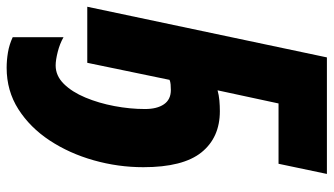

<svg xmlns="http://www.w3.org/2000/svg" viewBox="-236 -523 994 572"><g transform="rotate(90 261.0 -237.0)"><path d="M176.8 240.2Q154.3 240.2 131.1 236.3Q107.9 232.4 85.9 222.2V70.8Q105.5 82 129.9 88.1Q154.3 94.2 169.9 94.2Q200.7 94.2 224.9 69.8Q249 45.4 265.6 5.6Q282.2 -34.2 291 -80.8Q299.8 -127.4 299.8 -171.9Q299.8 -208 285.6 -228.5Q271.5 -249 243.2 -249Q234.9 -249 226.6 -248.3Q218.3 -247.6 212.9 -245.1L162.1 0H-4.9L146 -713.9H493.2L462.9 -569.8H283.2L244.1 -388.2Q258.3 -392.1 274.4 -393.6Q290.5 -395 306.2 -395Q384.8 -395 429 -340.1Q473.1 -285.2 473.1 -167Q473.1 -91.8 452.6 -19.3Q432.1 53.2 393.6 111.8Q355 170.4 300.3 205.3Q245.6 240.2 176.8 240.2Z"/></g></svg>

Font: Open Sans Condensed ExtraBold
Style: Italic
Weight: 800
Width: 3
Italic angle: -12°
Designer: Monotype Design Team
Foundry: Monotype Imaging Inc.
Version: Version 3.003; ttfautohint (v1.8.4)